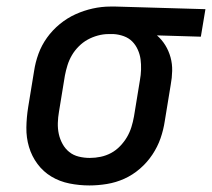

<svg xmlns="http://www.w3.org/2000/svg" viewBox="-20 -558 647 586"><path d="M253 8Q222 8 192 2Q162 -4 137 -19Q112 -34 94.5 -57.5Q77 -81 68.5 -109.5Q60 -138 60.5 -169Q61 -200 66 -231L84 -341Q88 -368 97.5 -394Q107 -420 123.5 -443Q140 -466 162.5 -484.5Q185 -503 210.5 -514.5Q236 -526 263 -532Q290 -538 317 -538Q321 -538 325 -538Q329 -538 333 -538L607 -530L593 -446L459 -450Q474 -437 484.5 -420Q495 -403 500.5 -383Q506 -363 505.5 -341.5Q505 -320 501 -299L483 -189Q479 -162 470 -136Q461 -110 445 -86Q429 -62 407 -43Q385 -24 359.5 -12.5Q334 -1 306.5 3.5Q279 8 253 8ZM254 -76Q271 -76 287.5 -79.5Q304 -83 319 -91Q334 -99 346.5 -112Q359 -125 367.5 -139.5Q376 -154 381 -170Q386 -186 389 -203L407 -313Q410 -329 410.5 -345.5Q411 -362 409 -377Q407 -392 400.5 -406.5Q394 -421 383.5 -431.5Q373 -442 358 -447.5Q343 -453 327 -454H319Q317 -454 315 -454Q313 -454 311 -454Q295 -454 278.5 -449.5Q262 -445 247.5 -437Q233 -429 220.5 -416.5Q208 -404 199.5 -389.5Q191 -375 186 -359Q181 -343 178 -327L160 -217Q157 -200 156.5 -182.5Q156 -165 159.5 -149Q163 -133 171 -118.5Q179 -104 191.5 -94Q204 -84 220.5 -80Q237 -76 254 -76Z"/></svg>

Font: Iosevka Slab MdExObl
Style: Regular
Weight: 500
Width: 7
Italic angle: -9°
Monospace: yes
Designer: Belleve Invis
Foundry: Belleve Invis
Version: Version 11.1.1; ttfautohint (v1.8.3)